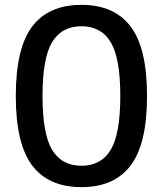

<svg xmlns="http://www.w3.org/2000/svg" viewBox="-20 -760 670 790"><path d="M112.5 -651Q180 -740 315 -740Q450 -740 517.5 -651Q585 -562 585 -365Q585 -168 517.5 -79Q450 10 315 10Q180 10 112.5 -79Q45 -168 45 -365Q45 -562 112.5 -651ZM194.5 -143.5Q234 -78 315 -78Q396 -78 435.5 -143.5Q475 -209 475 -365Q475 -521 435.5 -586.5Q396 -652 315 -652Q234 -652 194.5 -586.5Q155 -521 155 -365Q155 -209 194.5 -143.5Z"/></svg>

Font: Mplus 1p Medium
Style: Regular
Weight: 500
Version: Version 1.061